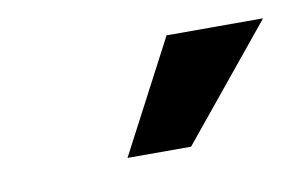

<svg xmlns="http://www.w3.org/2000/svg" viewBox="-33 -772 378 241"><g transform="rotate(-10 156.0 -651.5)"><path d="M114 -580H195L312 -723H189Z"/></g></svg>

Font: Uncut Sans Semibold Italic
Style: Regular
Weight: 600
Italic angle: -11°
Designer: Kasper Nordkvist
Foundry: UNCUT.wtf
Version: Version 1.304;Glyphs 3.2 (3246)